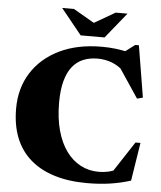

<svg xmlns="http://www.w3.org/2000/svg" viewBox="-59 -935 841 1001"><g transform="rotate(5 361.0 -435.0)"><path d="M488.5 -49Q515.5 -49 539 -54.2Q562.5 -59.5 592 -73.5L556.5 -48.5L667.5 -218H693.5L662 -18Q609.5 -1.5 554.2 6.8Q499 15 434 15Q338 15 263.2 -8Q188.5 -31 136.8 -76Q85 -121 58.5 -187.2Q32 -253.5 32 -340.5Q32 -447 83.2 -528Q134.5 -609 228.2 -654.5Q322 -700 449 -700Q486 -700 519 -696.2Q552 -692.5 597 -682.5L548 -669L622 -724.5H641L685.5 -454.5L655.5 -446.5L530.5 -633.5L582.5 -574Q542.5 -610.5 506.8 -623.5Q471 -636.5 433 -636.5Q391 -636.5 357.5 -622.5Q324 -608.5 300.8 -579Q277.5 -549.5 265 -502.8Q252.5 -456 252.5 -391Q252.5 -309 270 -245.5Q287.5 -182 319.2 -138.2Q351 -94.5 394.2 -71.8Q437.5 -49 488.5 -49ZM417 -808.5H376L505.5 -883.5H567.5L459 -749.5H334L225.5 -883.5H287.5Z"/></g></svg>

Font: Newsreader 36pt ExtraBold
Style: Regular
Weight: 800
Designer: Hugues Gentile
Foundry: Production Type
Version: Version 1.003